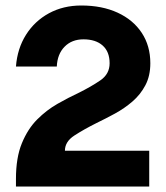

<svg xmlns="http://www.w3.org/2000/svg" viewBox="-20 -678 604 698"><path d="M216 -130H522.5V0H38V-27.5Q38 -105 59.5 -157.2Q81 -209.5 115.2 -243.8Q149.5 -278 189 -300.5Q228.5 -323 265 -340Q311.5 -363 345 -386Q378.5 -409 378.5 -448Q378.5 -490 353.2 -512.5Q328 -535 283.5 -535Q241 -535 214.8 -508.2Q188.5 -481.5 186.5 -436H38Q43 -501.5 74.5 -551.5Q106 -601.5 158 -629.8Q210 -658 275.5 -658Q351 -658 407.5 -632Q464 -606 495.2 -558.8Q526.5 -511.5 526.5 -448Q526.5 -402 508.5 -368Q490.5 -334 461.5 -309Q432.5 -284 398 -265.2Q363.5 -246.5 330.5 -230.5Q284.5 -207.5 250.2 -185.2Q216 -163 216 -130Z"/></svg>

Font: Overused Grotesk
Style: Bold
Weight: 710
Version: Version 0.004